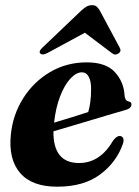

<svg xmlns="http://www.w3.org/2000/svg" viewBox="-20 -710 536 742"><path d="M455.5 -155.5Q430.5 -83 367 -35.8Q303.5 11.5 201 11.5Q103 11.5 57.5 -41.8Q12 -95 22 -190.5Q30 -268 70.2 -331.2Q110.5 -394.5 174 -431.8Q237.5 -469 315.5 -469Q389.5 -469 424.2 -431Q459 -393 461.5 -340Q463 -321 477 -318Q488 -316 488 -306.5Q488 -300 482.8 -294.2Q477.5 -288.5 463.5 -284.5Q447.5 -280 415.2 -270.5Q383 -261 343 -249Q303 -237 262 -224.8Q221 -212.5 186.5 -202.5Q185 -80 285.5 -80Q367.5 -80 418 -168Q432 -185.5 443.5 -184.5Q451.5 -184 455.5 -177Q459.5 -170 455.5 -155.5ZM297 -430.5Q274.5 -430.5 252 -406.2Q229.5 -382 212.5 -338.2Q195.5 -294.5 189 -236Q222.5 -246 258.8 -257.2Q295 -268.5 321 -277Q326 -293.5 329 -315.8Q332 -338 332 -365.5Q332.5 -395 323.2 -412.8Q314 -430.5 297 -430.5ZM163 -505Q144.5 -495 135.5 -503.5Q128.5 -512 144 -526L294.5 -669.5Q305.5 -679.5 314.8 -684.8Q324 -690 335.5 -690Q347 -690 353.2 -684.8Q359.5 -679.5 365.5 -669.5L442.5 -526Q450.5 -512 438 -503.5Q425 -494.5 412 -505L308 -583.5Z"/></svg>

Font: Fraunces 72pt
Style: Bold Italic
Weight: 700
Italic angle: -16°
Version: Version 1.000;[b76b70a41]